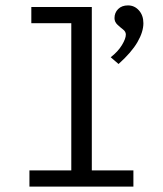

<svg xmlns="http://www.w3.org/2000/svg" viewBox="-20 -691 603 711"><path d="M89 0V-60H244V-605H96V-665H320V-60H474V0ZM419 -454 390 -479Q417 -500 431.5 -524Q446 -548 446 -563Q446 -574 435.5 -582Q425 -590 414.5 -600Q404 -610 404 -624Q404 -644 417.5 -657.5Q431 -671 454 -671Q478 -671 494.5 -652.5Q511 -634 511 -605Q511 -573 489 -535Q467 -497 419 -454Z"/></svg>

Font: Inconsolata SemiExpanded
Style: Regular
Weight: 400
Width: 6
Monospace: yes
Designer: Raph Levien, Cyreal, Brenton Simpson
Foundry: Raph Levien, Cyreal, Google
Version: Version 3.100; ttfautohint (v1.8.4.7-5d5b)